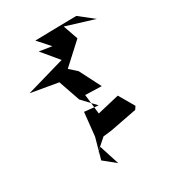

<svg xmlns="http://www.w3.org/2000/svg" viewBox="-170 -538 606 674"><g transform="rotate(-30 133.0 -201.5)"><path d="M60 0 114 -48 148 -52 257 -73 265 -85 229 -147 140 -126 131 -206 197 -204 153 -290 124 -316 207 -392 186 -452 300 -417 243 -462 174 -461 75 -459 117 -412 66 -420 121 -354 -35 -309 75 -290 105 -203 154 -151 98 -157 88 -62 65 21 112 59 86 -22Z"/></g></svg>

Font: Hussar Lance
Style: Regular
Weight: 700
Foundry: Cannot Into Space Fonts, PlusOne Fonts
Version: Version 2.27